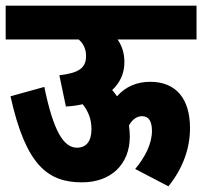

<svg xmlns="http://www.w3.org/2000/svg" viewBox="-20 -642 712 676"><path d="M0 -622V-503H257C275 -488 283 -467 283 -445C283 -402 257 -385 189 -377L212 -267C233 -268 253 -271 271 -275C293 -248 302 -219 302 -187C302 -145 284 -122 251 -122C204 -122 168 -180 136 -336L17 -303C71 -59 149 0 269 0C370 0 437 -63 437 -161C437 -175 436 -187 434 -200C445 -221 462 -233 480 -233C505 -233 515 -213 515 -181C515 -136 491 -89 456 -47L573 14C623 -48 649 -118 649 -191C649 -294 600 -354 509 -354C463 -354 423 -338 392 -303C387 -310 381 -318 375 -325C403 -351 418 -384 418 -423C418 -454 410 -480 394 -503H672V-622Z"/></svg>

Font: Noto Sans Devanagari ExtraCondensed ExtraBold
Style: Regular
Weight: 800
Width: 2
Designer: Jelle Bosma - Monotype Design Team
Foundry: Monotype Imaging Inc.
Version: Version 2.004